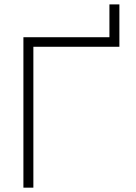

<svg xmlns="http://www.w3.org/2000/svg" viewBox="-20 -865 626 885"><path d="M87.9 0V-693.4H484.4V-844.7H530.3V-649.4H133.8V0Z"/></svg>

Font: Cascadia Mono ExtraLight
Style: Regular
Weight: 200
Monospace: yes
Designer: Aaron Bell
Foundry: Saja Typeworks
Version: Version 2404.023; ttfautohint (v1.8.4)